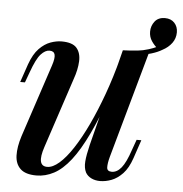

<svg xmlns="http://www.w3.org/2000/svg" viewBox="-50 -706 733 768"><g transform="rotate(5 317.0 -322.0)"><path d="M483 -499 479 -517Q511 -523 528.5 -528.5Q546 -534 563 -542L562 -535Q549 -545 538 -561.5Q527 -578 527 -599Q527 -622 541 -640Q555 -658 582 -658Q606 -658 620 -643Q634 -628 634 -605Q634 -581 620 -562Q606 -543 583 -531Q565 -520 540 -512.5Q515 -505 483 -499ZM396 -348Q359 -244 326 -174.5Q293 -105 260.5 -63.5Q228 -22 194 -4Q160 14 124 14Q80 14 59.5 -5.5Q39 -25 38 -59Q37 -93 51 -137L148 -430Q158 -460 154.5 -474Q151 -488 133 -488Q116 -488 98.5 -469Q81 -450 61 -394L46 -353H27L52 -426Q67 -468 88.5 -490Q110 -512 133.5 -520.5Q157 -529 178 -529Q222 -529 239 -509Q256 -489 254.5 -455.5Q253 -422 239 -383L146 -102Q120 -24 164 -24Q186 -24 212 -46.5Q238 -69 265.5 -111Q293 -153 320 -210Q347 -267 372 -336Q397 -405 417 -482ZM410 -85Q403 -59 403.5 -43Q404 -27 423 -27Q444 -27 461.5 -48.5Q479 -70 496 -121L511 -163H530L505 -89Q491 -48 470 -26Q449 -4 425.5 5Q402 14 379 14Q360 14 344.5 6.5Q329 -1 321 -15Q312 -33 314 -59Q316 -85 326 -126L425 -515Q456 -516 483.5 -519Q511 -522 534 -529Z"/></g></svg>

Font: Playfair Display Medium
Style: Italic
Weight: 500
Italic angle: -14°
Designer: Claus Eggers Sørensen
Foundry: Claus Eggers Sørensen
Version: Version 1.203